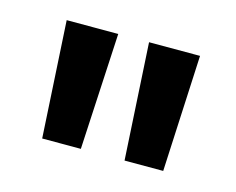

<svg xmlns="http://www.w3.org/2000/svg" viewBox="-46 -817 406 331"><g transform="rotate(15 157.0 -651.0)"><path d="M197 -547 185 -755H276L266 -547ZM50 -547 38 -755H130L119 -547Z"/></g></svg>

Font: DM Sans Medium
Style: Regular
Weight: 500
Designer: Colophon Foundry, Jonny Pinhorn
Foundry: Colophon Foundry
Version: Version 4.004; ttfautohint (v1.8.4.7-5d5b)